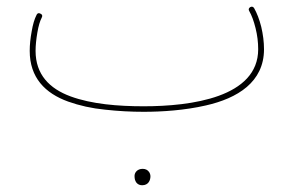

<svg xmlns="http://www.w3.org/2000/svg" viewBox="-20 -335 910 577"><path d="M69.3 -182.1C69.3 -101.6 115.7 -54.7 184.6 -29.8C218.8 -17.6 255.9 -9.3 295.9 -5.4C335.4 -1 374 1 411.6 1C466.8 1 534.7 -3.4 598.6 -18.1C693.8 -39.6 773.4 -88.4 773.4 -187C773.4 -209 770.5 -231.4 765.1 -254.4C759.3 -277.3 752 -295.9 743.7 -310.5C741.7 -313.5 739.3 -314.9 736.8 -314.9C735.4 -314.9 733.9 -314.5 731.9 -313.5C729 -311.5 727.5 -309.1 727.5 -306.6C727.5 -305.2 728 -303.7 729 -301.8C736.3 -289.1 742.7 -272 748 -250.5C753.4 -229 755.9 -208 755.9 -187C755.9 -42.5 554.7 -15.6 411.6 -15.6C335 -15.6 255.4 -22 191.9 -45.4C128.4 -68.8 86.9 -111.3 86.9 -182.1C86.9 -198.7 88.9 -217.3 92.3 -237.3C95.7 -257.3 100.1 -272 105.5 -282.2C106.4 -284.2 106.9 -285.6 106.9 -287.1C106.9 -290 105 -292.5 101.6 -293.9C99.6 -294.9 98.1 -295.4 96.7 -295.4C93.8 -295.4 91.3 -293.5 89.8 -290C83.5 -277.8 78.6 -261.2 75.2 -240.7C71.3 -219.7 69.3 -200.2 69.3 -182.1ZM384.3 193.8C384.3 198.2 384.8 202.1 385.7 205.6C388.2 213.9 395 221.7 407.2 221.7C426.3 221.7 432.1 206.5 432.1 194.8C432.1 190.4 430.7 186 428.2 182.1C423.8 175.8 417.5 172.4 408.7 172.4C392.6 172.4 384.3 183.6 384.3 193.8Z"/></svg>

Font: Mikhak Thin
Style: Regular
Weight: 100
Designer: Amin Abedi
Version: Version 3.2